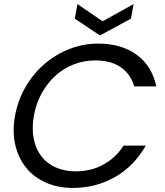

<svg xmlns="http://www.w3.org/2000/svg" viewBox="-20 -921 812 947"><path d="M54 -349Q68 -427 106.5 -493Q145 -559 200 -606Q255 -653 323 -679.5Q391 -706 464 -706Q578 -706 653.5 -651.5Q729 -597 751 -495H642Q624 -556 575.5 -589.5Q527 -623 450 -623Q395 -623 345 -604Q295 -585 255 -549Q215 -513 186.5 -462.5Q158 -412 147 -349Q136 -286 146.5 -235.5Q157 -185 184.5 -149.5Q212 -114 255.5 -95Q299 -76 353 -76Q430 -76 490.5 -109.5Q551 -143 590 -203H699Q642 -102 547.5 -48Q453 6 339 6Q266 6 207 -20Q148 -46 109.5 -93Q71 -140 55.5 -205.5Q40 -271 54 -349ZM639 -901 626 -829 473 -746 349 -829 362 -901 486 -816Z"/></svg>

Font: SVN-Poppins
Style: Italic
Weight: 400
Italic angle: -10°
Designer: Ninad Kale (Devanagari), Jonny Pinhorn (Latin)
Foundry: Indian Type Foundry
Version: Version 3.002 2017; ttfautohint (v1.8.3)